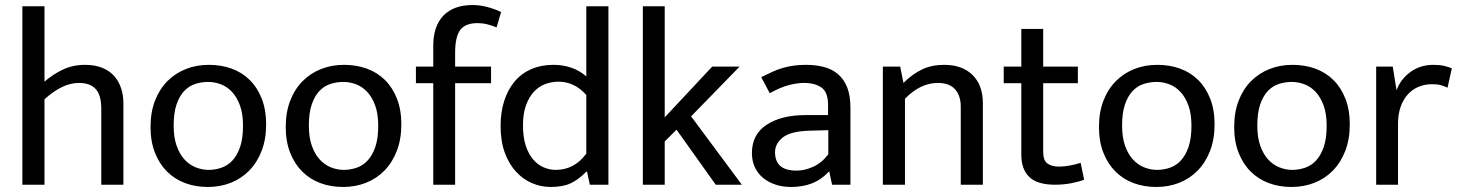

<svg xmlns="http://www.w3.org/2000/svg" viewBox="-20 -735 5802 764"><path d="M157 0H69V-710H157V-410Q190 -439 230 -458Q270 -477 318 -477Q357 -477 386 -465.5Q415 -454 433.5 -433.5Q452 -413 461.5 -385Q471 -357 471 -324V0H383V-302Q383 -356 361 -380.5Q339 -405 294 -405Q260 -405 225.5 -388Q191 -371 157 -340Z M1039 -240Q1039 -181 1021 -134.5Q1003 -88 971.5 -56Q940 -24 898 -7.5Q856 9 807 9Q758 9 716.5 -6.5Q675 -22 644.5 -52.5Q614 -83 596.5 -127.5Q579 -172 579 -230Q579 -289 597 -335Q615 -381 646.5 -412.5Q678 -444 720 -460.5Q762 -477 811 -477Q860 -477 901.5 -462Q943 -447 973.5 -417Q1004 -387 1021.5 -342.5Q1039 -298 1039 -240ZM947 -235Q947 -282 935 -315Q923 -348 903.5 -369Q884 -390 859 -399.5Q834 -409 808 -409Q782 -409 757 -401Q732 -393 713 -373Q694 -353 682.5 -319.5Q671 -286 671 -235Q671 -188 683 -154.5Q695 -121 714.5 -100Q734 -79 759 -69Q784 -59 810 -59Q836 -59 861 -67.5Q886 -76 905 -96.5Q924 -117 935.5 -150.5Q947 -184 947 -235Z M1577 -240Q1577 -181 1559 -134.5Q1541 -88 1509.5 -56Q1478 -24 1436 -7.5Q1394 9 1345 9Q1296 9 1254.5 -6.5Q1213 -22 1182.5 -52.5Q1152 -83 1134.5 -127.5Q1117 -172 1117 -230Q1117 -289 1135 -335Q1153 -381 1184.5 -412.5Q1216 -444 1258 -460.5Q1300 -477 1349 -477Q1398 -477 1439.5 -462Q1481 -447 1511.5 -417Q1542 -387 1559.5 -342.5Q1577 -298 1577 -240ZM1485 -235Q1485 -282 1473 -315Q1461 -348 1441.5 -369Q1422 -390 1397 -399.5Q1372 -409 1346 -409Q1320 -409 1295 -401Q1270 -393 1251 -373Q1232 -353 1220.5 -319.5Q1209 -286 1209 -235Q1209 -188 1221 -154.5Q1233 -121 1252.5 -100Q1272 -79 1297 -69Q1322 -59 1348 -59Q1374 -59 1399 -67.5Q1424 -76 1443 -96.5Q1462 -117 1473.5 -150.5Q1485 -184 1485 -235Z M1861 -715Q1889 -715 1919.5 -707Q1950 -699 1974 -687L1956 -626Q1936 -634 1918 -638.5Q1900 -643 1880 -643Q1832 -643 1811.5 -616Q1791 -589 1791 -524V-470H1934V-404H1791V0H1704V-404H1635V-470H1704V-553Q1704 -631 1744.5 -673Q1785 -715 1861 -715Z M2313 -710H2401V0H2327L2316 -52H2313Q2282 -20 2250.5 -5.5Q2219 9 2171 9Q2133 9 2097.5 -6Q2062 -21 2034 -51Q2006 -81 1989 -126.5Q1972 -172 1972 -234Q1972 -289 1986.5 -334Q2001 -379 2028 -411Q2055 -443 2094 -460Q2133 -477 2183 -477Q2220 -477 2253.5 -465.5Q2287 -454 2313 -431ZM2313 -357Q2266 -410 2202 -410Q2175 -410 2149.5 -400.5Q2124 -391 2104.5 -370Q2085 -349 2073 -316Q2061 -283 2061 -237Q2061 -189 2072 -155.5Q2083 -122 2101.5 -100.5Q2120 -79 2143.5 -69Q2167 -59 2191 -59Q2266 -59 2313 -124Z M2625 -172V0H2538V-710H2625V-268L2814 -470H2923L2730 -272L2932 0H2828L2672 -219Z M3009 -428Q3033 -440 3054 -449.5Q3075 -459 3096 -465Q3117 -471 3139 -474Q3161 -477 3187 -477Q3226 -477 3258.5 -468.5Q3291 -460 3314.5 -440Q3338 -420 3351 -387.5Q3364 -355 3364 -306V0H3291L3280 -52H3278Q3247 -19 3210 -5Q3173 9 3128 9Q3094 9 3065.5 -0.5Q3037 -10 3016 -27.5Q2995 -45 2983.5 -70Q2972 -95 2972 -126Q2972 -200 3030.5 -238.5Q3089 -277 3185 -277H3275V-317Q3275 -368 3249 -386.5Q3223 -405 3179 -405Q3153 -405 3119.5 -396.5Q3086 -388 3043 -364ZM3276 -217 3202 -215Q3127 -213 3095.5 -188.5Q3064 -164 3064 -129Q3064 -108 3071 -93.5Q3078 -79 3089.5 -71Q3101 -63 3116.5 -59.5Q3132 -56 3149 -56Q3182 -56 3216 -71.5Q3250 -87 3276 -121Z M3581 0H3493V-470H3562L3575 -405Q3610 -440 3648.5 -458.5Q3687 -477 3737 -477Q3809 -477 3850 -436.5Q3891 -396 3891 -324V0H3803V-311Q3803 -354 3780.5 -379.5Q3758 -405 3712 -405Q3642 -405 3581 -342Z M4269 -404H4131V-131Q4131 -96 4148.5 -84Q4166 -72 4194 -72Q4214 -72 4238 -76.5Q4262 -81 4280 -87L4294 -20Q4274 -12 4243 -6Q4212 0 4178 0Q4108 0 4076 -30.5Q4044 -61 4044 -119V-404H3974V-470H4044V-620H4131V-470H4269Z M4813 -240Q4813 -181 4795 -134.5Q4777 -88 4745.5 -56Q4714 -24 4672 -7.5Q4630 9 4581 9Q4532 9 4490.5 -6.5Q4449 -22 4418.5 -52.5Q4388 -83 4370.5 -127.5Q4353 -172 4353 -230Q4353 -289 4371 -335Q4389 -381 4420.5 -412.5Q4452 -444 4494 -460.5Q4536 -477 4585 -477Q4634 -477 4675.5 -462Q4717 -447 4747.5 -417Q4778 -387 4795.5 -342.5Q4813 -298 4813 -240ZM4721 -235Q4721 -282 4709 -315Q4697 -348 4677.5 -369Q4658 -390 4633 -399.5Q4608 -409 4582 -409Q4556 -409 4531 -401Q4506 -393 4487 -373Q4468 -353 4456.5 -319.5Q4445 -286 4445 -235Q4445 -188 4457 -154.5Q4469 -121 4488.5 -100Q4508 -79 4533 -69Q4558 -59 4584 -59Q4610 -59 4635 -67.5Q4660 -76 4679 -96.5Q4698 -117 4709.5 -150.5Q4721 -184 4721 -235Z M5351 -240Q5351 -181 5333 -134.5Q5315 -88 5283.5 -56Q5252 -24 5210 -7.5Q5168 9 5119 9Q5070 9 5028.5 -6.5Q4987 -22 4956.5 -52.5Q4926 -83 4908.5 -127.5Q4891 -172 4891 -230Q4891 -289 4909 -335Q4927 -381 4958.5 -412.5Q4990 -444 5032 -460.5Q5074 -477 5123 -477Q5172 -477 5213.5 -462Q5255 -447 5285.5 -417Q5316 -387 5333.5 -342.5Q5351 -298 5351 -240ZM5259 -235Q5259 -282 5247 -315Q5235 -348 5215.5 -369Q5196 -390 5171 -399.5Q5146 -409 5120 -409Q5094 -409 5069 -401Q5044 -393 5025 -373Q5006 -353 4994.5 -319.5Q4983 -286 4983 -235Q4983 -188 4995 -154.5Q5007 -121 5026.5 -100Q5046 -79 5071 -69Q5096 -59 5122 -59Q5148 -59 5173 -67.5Q5198 -76 5217 -96.5Q5236 -117 5247.5 -150.5Q5259 -184 5259 -235Z M5456 0V-470H5522L5537 -376Q5554 -421 5593 -449Q5632 -477 5683 -477Q5709 -477 5726 -473Q5743 -469 5757 -463L5740 -386Q5728 -392 5713.5 -396Q5699 -400 5679 -400Q5650 -400 5625.5 -390Q5601 -380 5582.5 -360Q5564 -340 5553.5 -310.5Q5543 -281 5543 -243V0Z"/></svg>

Font: Ek Mukta
Style: Regular
Weight: 400
Designer: Girish Dalvi and Yashodeep Gholap
Foundry: Ek Type
Version: Version 2.538;PS 1.001;hotconv 16.6.51;makeotf.lib2.5.65220;